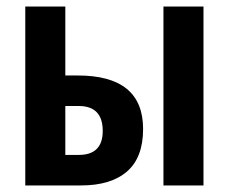

<svg xmlns="http://www.w3.org/2000/svg" viewBox="-20 -565 699 585"><path d="M600 0V-545H478V0ZM227 0Q318 0 367 -42.5Q416 -85 416 -172Q416 -335 217 -335H179V-545H57V0ZM179 -242H220Q293 -242 293 -166Q293 -93 220 -93H179Z"/></svg>

Font: Noto Sans UI Condensed
Style: Bold
Weight: 700
Width: 3
Designer: Monotype Design Team
Foundry: Monotype Imaging Inc.
Version: 1.001